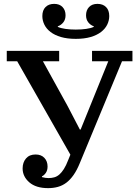

<svg xmlns="http://www.w3.org/2000/svg" viewBox="-20 -961 707 993"><path d="M229 12Q166 12 131.5 -18Q97 -48 97 -90Q97 -121 114.5 -141.5Q132 -162 164 -162Q193 -162 209.5 -144.5Q226 -127 226 -100Q226 -80 217 -67Q208 -54 197 -49V-45Q215 -40 231 -40Q247 -40 261 -44Q275 -48 287 -58.5Q299 -69 310.5 -87Q322 -105 333 -134L344 -161L69 -644H15V-698H286V-644H202L330 -412L393 -291H397L446 -412L540 -644H456V-698H665V-644H611L393 -118Q378 -81 360.5 -56Q343 -31 323 -16Q303 -1 279.5 5.5Q256 12 229 12ZM372 -760Q328 -760 295.5 -769.5Q263 -779 241.5 -795.5Q220 -812 209.5 -833.5Q199 -855 199 -878Q199 -908 215.5 -924.5Q232 -941 260 -941Q288 -941 303.5 -924.5Q319 -908 319 -882Q319 -860 307.5 -845.5Q296 -831 279 -825V-822Q294 -815 318.5 -811.5Q343 -808 372 -808Q401 -808 425.5 -811.5Q450 -815 465 -822V-825Q448 -831 436.5 -845.5Q425 -860 425 -882Q425 -908 440.5 -924.5Q456 -941 484 -941Q512 -941 528.5 -924.5Q545 -908 545 -878Q545 -855 534.5 -833.5Q524 -812 502.5 -795.5Q481 -779 448.5 -769.5Q416 -760 372 -760Z"/></svg>

Font: IBM Plex Serif Medium
Style: Regular
Weight: 500
Designer: Mike Abbink, Paul van der Laan, Pieter van Rosmalen
Foundry: Bold Monday
Version: Version 2.5